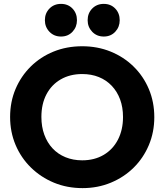

<svg xmlns="http://www.w3.org/2000/svg" viewBox="-20 -956 846 988"><path d="M405 12Q325 12 257.5 -16Q190 -44 139 -94Q88 -144 60 -210.5Q32 -277 32 -354Q32 -432 60 -498Q88 -564 138 -613.5Q188 -663 255.5 -690.5Q323 -718 403 -718Q482 -718 549.5 -690.5Q617 -663 667.5 -613.5Q718 -564 746 -497.5Q774 -431 774 -353Q774 -276 746 -209.5Q718 -143 668 -93.5Q618 -44 550.5 -16Q483 12 405 12ZM403 -131Q466 -131 513.5 -159Q561 -187 587 -237.5Q613 -288 613 -354Q613 -404 598 -444.5Q583 -485 555 -514.5Q527 -544 488.5 -559.5Q450 -575 403 -575Q340 -575 292.5 -547.5Q245 -520 219 -470.5Q193 -421 193 -354Q193 -304 208 -263Q223 -222 250.5 -192.5Q278 -163 317 -147Q356 -131 403 -131ZM294 -768Q258 -768 234.5 -792.5Q211 -817 211 -852Q211 -888 234.5 -912Q258 -936 294 -936Q330 -936 353 -912Q376 -888 376 -852Q376 -817 353 -792.5Q330 -768 294 -768ZM514 -768Q478 -768 454.5 -792.5Q431 -817 431 -852Q431 -888 454.5 -912Q478 -936 514 -936Q550 -936 573 -912Q596 -888 596 -852Q596 -817 573 -792.5Q550 -768 514 -768Z"/></svg>

Font: Outfit-Bold
Style: Bold
Weight: 700
Designer: Rodrigo Fuenzalida
Foundry: fragTYPE
Version: Version 1.000